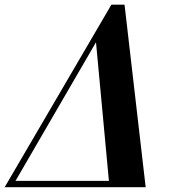

<svg xmlns="http://www.w3.org/2000/svg" viewBox="-74 -784 752 804"><path d="M-54.5 0 392.5 -764.5H447.5L536 0H384.5L328 -607L-24.5 0ZM-36 0 -30 -26.5H490L484 0Z"/></svg>

Font: Bodoni Moda 9pt SemiBold
Style: Italic
Weight: 600
Italic angle: -13°
Designer: Owen Earl
Foundry: indestructible type
Version: Version 2.004